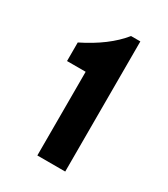

<svg xmlns="http://www.w3.org/2000/svg" viewBox="-120 -810 490 559"><g transform="rotate(30 125.0 -531.0)"><path d="M31.2 -656.2Q113.3 -696.8 156.2 -750H187.5V-312.5H93.8V-593.8H31.2Z"/></g></svg>

Font: Oswald
Style: Stencbab
Weight: 400
Designer: Mathieu Le Lay
Foundry: Mathieu Le Lay
Version: Version 1.000